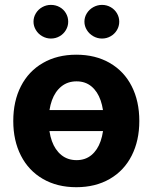

<svg xmlns="http://www.w3.org/2000/svg" viewBox="-20 -763 630 793"><path d="M466.7 -221.8H122.5V-308.5H466.7ZM34.8 -263.2Q34.8 -345.3 66.5 -407Q98.1 -468.8 157.2 -502.9Q216.2 -537.1 295.2 -537.1Q374.3 -537.1 433.4 -502.9Q492.5 -468.8 523.9 -407Q555.4 -345.3 555.4 -263.2Q555.4 -182.2 523.9 -120.2Q492.5 -58.2 433.4 -24Q374.3 10.2 295.2 10.2Q216.2 10.2 157.2 -24Q98.1 -58.2 66.5 -120.2Q34.8 -182.2 34.8 -263.2ZM408.4 -264.4Q408.4 -311.3 395.7 -348.1Q383 -385 357.8 -406Q332.6 -427 296.3 -427Q259.5 -427 233.5 -406Q207.6 -385 194.4 -348.4Q181.3 -311.9 181.3 -264.4Q181.3 -216.9 194.4 -180.2Q207.6 -143.6 233.5 -122.6Q259.5 -101.6 296.3 -101.6Q332.6 -101.6 357.8 -122.6Q383 -143.6 395.7 -180.5Q408.4 -217.4 408.4 -264.4ZM118.4 -673.3Q118.4 -692.2 128.2 -708.2Q137.9 -724.2 154.5 -733.5Q171 -742.8 190.1 -742.8Q210 -742.8 226.3 -733.7Q242.6 -724.7 252.1 -708.7Q261.7 -692.6 261.7 -673.3Q261.7 -654.8 252.1 -638.7Q242.6 -622.7 226.3 -613.3Q210 -603.8 190.1 -603.8Q171.5 -603.8 154.7 -613.3Q137.9 -622.7 128.2 -639Q118.4 -655.2 118.4 -673.3ZM328.7 -673.3Q328.7 -692.2 338.7 -708.2Q348.7 -724.2 365.5 -733.5Q382.3 -742.8 401.3 -742.8Q420.8 -742.8 437.1 -733.5Q453.4 -724.2 463 -708.2Q472.5 -692.2 472.5 -673.3Q472.5 -654.8 463 -638.7Q453.4 -622.7 437.1 -613.3Q420.8 -603.8 401.3 -603.8Q382.3 -603.8 365.5 -613.3Q348.7 -622.7 338.7 -639Q328.7 -655.2 328.7 -673.3Z"/></svg>

Font: Pretendard JP Variable
Style: Regular
Weight: 400
Designer: Base glyphs from Inter by Rasmus Andersson; Hangul glyphs from Noto Sans CJK(Source Han Sans) by Jang Soo-young and Kang
Foundry: Kil Hyung-jin
Version: Version 1.307;Glyphs 3.2 (3192)